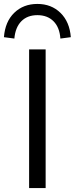

<svg xmlns="http://www.w3.org/2000/svg" viewBox="-57 -956 380 976"><path d="M91 0V-705H175V0ZM16 -760 -37 -767Q-31 -846 15.5 -891Q62 -936 133 -936Q204 -936 250.5 -890.5Q297 -845 303 -767L250 -760Q246 -817 215 -848Q184 -879 133 -879Q82 -879 51.5 -848Q21 -817 16 -760Z"/></svg>

Font: Nunito Sans 11pt
Style: Regular
Weight: 400
Version: Version 3.101;gftools[0.9.27]